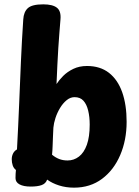

<svg xmlns="http://www.w3.org/2000/svg" viewBox="-20 -855 639 884"><path d="M87.1 -765.6Q89.1 -800 108.2 -817.5Q127.3 -835 179.2 -835Q222.3 -835 242.1 -819.4Q261.8 -803.9 258.4 -765.6Q256 -735.9 253.4 -702.9Q250.8 -669.9 248.4 -633.2Q246 -596.4 244.1 -555.3Q242.2 -514.1 240.2 -468.1Q252 -486.3 270.9 -505.4Q289.8 -524.4 317.4 -537.8Q345 -551.2 380.6 -551.2Q441.2 -551.2 481.8 -519.6Q522.3 -487.9 542.7 -430.1Q563 -372.3 563 -294Q563 -209.9 533.4 -140.9Q503.9 -72 449.7 -31.5Q395.4 9 320.6 9Q283.7 9 251.8 -1.2Q220 -11.3 197.1 -28.1Q190.6 -9.6 171.7 -2.8Q152.8 4 121.1 4Q88.6 4 70 -6Q51.4 -16 51.4 -35Q51.4 -43.3 51.9 -54.9Q52.4 -66.4 53.4 -72.4Q42.9 -80.4 38.5 -93.5Q34.1 -106.6 34.1 -121.7Q34.1 -135.9 40 -148Q45.9 -160.1 58.2 -167.1Q64.2 -278.1 68.2 -376.6Q72.2 -475.1 76.3 -570.4Q80.4 -665.8 87.1 -765.6ZM219.6 -142.7Q235.6 -129.3 252.8 -122.8Q270 -116.2 291.2 -116.2Q320.1 -116.2 343.3 -133.9Q366.6 -151.6 379.8 -188.1Q393 -224.7 393 -281.2Q393 -316.9 386 -345.8Q379 -374.7 364.2 -391.2Q349.3 -407.7 323.3 -407.7Q303.9 -407.7 286.8 -393.7Q269.7 -379.8 256.5 -357.9Q243.3 -336 235.4 -311.9Q227.6 -287.8 225.8 -267.2Q224.8 -245.7 223.8 -224Q222.8 -202.3 222.2 -182.2Q221.6 -162 219.6 -142.7Z"/></svg>

Font: Playpen Sans Arabic
Style: Regular
Weight: 400
Designer: Azza Alameddine, Laura Meseguer, Veronika Burian, José Scaglione
Foundry: TypeTogether
Version: Version 2.000